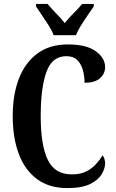

<svg xmlns="http://www.w3.org/2000/svg" viewBox="-20 -951 591 981"><path d="M324 10Q231 10 169 -36Q107 -82 76 -164.5Q45 -247 45 -358Q45 -468 77 -550Q109 -632 171.5 -678Q234 -724 327 -724Q421 -724 469 -689.5Q517 -655 517 -608Q517 -574 490.5 -551Q464 -528 412 -528Q412 -561 403.5 -592.5Q395 -624 375 -644Q355 -664 319 -664Q246 -664 217 -583Q188 -502 188 -358Q188 -209 224 -134.5Q260 -60 347 -60Q390 -60 419.5 -74.5Q449 -89 469.5 -111.5Q490 -134 504 -157Q510 -151 513.5 -139.5Q517 -128 517 -117Q517 -91 500 -61.5Q483 -32 441 -11Q399 10 324 10ZM254 -771Q246 -794 229 -820.5Q212 -847 194.5 -873Q177 -899 164 -918V-931H223Q240 -910 266 -883.5Q292 -857 311 -833Q329 -857 356 -883.5Q383 -910 400 -931H459V-918Q446 -899 428 -873Q410 -847 393.5 -820.5Q377 -794 368 -771Z"/></svg>

Font: Noto Serif Armenian ExtraCondensed
Style: Bold
Weight: 700
Width: 2
Designer: Monotype Design Team
Foundry: Monotype Imaging Inc.
Version: Version 2.008; ttfautohint (v1.8.4.7-5d5b)